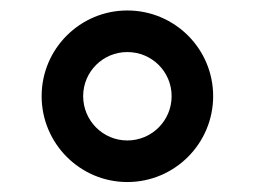

<svg xmlns="http://www.w3.org/2000/svg" viewBox="-20 -753 496 374"><path d="M228 -398.4C320.3 -398.4 395.2 -473.4 395.2 -565.7C395.2 -658 320.3 -732.6 228 -732.6C136 -732.6 61.1 -658 61.1 -565.7C61.1 -473.4 136 -398.4 228 -398.4ZM142 -565.7C142 -613.3 180.4 -651.6 228 -651.6C275.9 -651.6 314.3 -613.3 314.3 -565.7C314.3 -518.1 275.9 -479.4 228 -479.4C180.4 -479.4 142 -518.1 142 -565.7Z"/></svg>

Font: Magic Ui Pro Medium
Style: Regular
Weight: 500
Designer: Stefan Endress, Andreas Faust
Version: Version 1.000;FEAKit 1.0